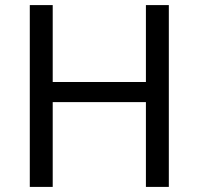

<svg xmlns="http://www.w3.org/2000/svg" viewBox="-20 -734 781 754"><path d="M643 0H553V-333H187V0H97V-714H187V-412H553V-714H643Z"/></svg>

Font: Noto Sans Gunjala Gondi Semibold
Style: Regular
Weight: 600
Designer: Ek Type
Foundry: Ek Type
Version: Version 1.004; ttfautohint (v1.8.4.7-5d5b)